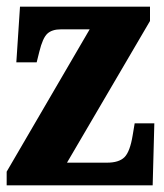

<svg xmlns="http://www.w3.org/2000/svg" viewBox="-20 -556 491 576"><path d="M0 0V-41L249 -468H163Q136 -468 122 -455Q108 -442 98 -401L90 -369H29L40 -536H430V-493L181 -68H301Q337 -68 353.5 -84.5Q370 -101 378 -150L384 -186H443L438 0Z"/></svg>

Font: Noto Serif Bengali ExtraCondensed Black
Style: Regular
Weight: 900
Width: 2
Designer: Juan Bruce, Universal Thirst, Indian Type Foundry and the Monotype Design Team.
Foundry: Monotype Imaging Inc.
Version: Version 2.003; ttfautohint (v1.8.4.7-5d5b)